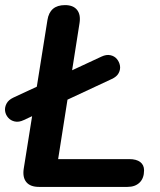

<svg xmlns="http://www.w3.org/2000/svg" viewBox="-44 -733 626 753"><path d="M456 0H109Q75 0 59.5 -18.5Q44 -37 49 -71L142 -654Q151 -713 211 -713Q243 -713 258 -694.5Q273 -676 268 -643L184 -109H463Q491 -109 506 -97.5Q521 -86 521 -65Q521 -34 503.5 -17Q486 0 456 0ZM394 -423 49 -262Q30 -253 14 -256.5Q-2 -260 -12 -271.5Q-22 -283 -24 -297.5Q-26 -312 -18.5 -326.5Q-11 -341 8 -350L354 -511Q373 -520 389 -516.5Q405 -513 414.5 -501.5Q424 -490 426.5 -475.5Q429 -461 421.5 -446.5Q414 -432 394 -423Z"/></svg>

Font: Nunito Variable Extra Light
Style: Italic
Weight: 200
Italic angle: -9°
Designer: Vernon Adams
Foundry: Vernon Adams
Version: Version 3.602